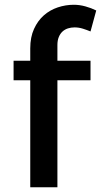

<svg xmlns="http://www.w3.org/2000/svg" viewBox="-20 -786 430 806"><path d="M107 -449H37V-531H107V-583Q107 -630 122.8 -664.5Q138.5 -699 164 -721.5Q189.5 -744 222.5 -755Q255.5 -766 290 -766Q314 -766 338.5 -759.2Q363 -752.5 384 -742L360 -654Q345.5 -660 328.2 -665.5Q311 -671 293 -671Q278.5 -671 265.2 -666.8Q252 -662.5 242.2 -653.5Q232.5 -644.5 226.8 -630.5Q221 -616.5 221 -597V-531H360V-449H221V0H107Z"/></svg>

Font: Argentum Sans
Style: Regular
Weight: 400
Designer: Julieta Ulanovsky, Owen Earl, Chris M. Simpson, Rasmus Andersson, Cristiano Sobral
Foundry: The Argentum Sans Project Authors
Version: Version 3.135; ttfautohint (v1.8.4.7-5d5b-dirty)